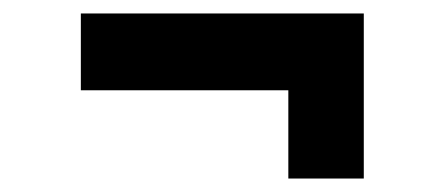

<svg xmlns="http://www.w3.org/2000/svg" viewBox="-20 -427 660 285"><path d="M520 -162H408V-293H100V-407H520Z"/></svg>

Font: Rootstock Sans Headline
Style: Bold
Weight: 700
Designer: Florian Karsten
Foundry: Florian Karsten
Version: Version 2.000;FEAKit 1.0